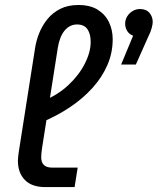

<svg xmlns="http://www.w3.org/2000/svg" viewBox="-20 -763 643 783"><path d="M164.8 0Q109.8 0 81.4 -29.1Q53 -58.2 53 -107.8Q53 -116 54.2 -124.7Q55.4 -133.4 56.4 -142.6L123 -566.6Q127.6 -597.2 140 -628.1Q152.4 -659 173.5 -685.1Q194.6 -711.2 225.9 -726.9Q257.2 -742.6 299.6 -742.6Q348 -742.6 378.8 -723.2Q409.6 -703.8 424.6 -672.1Q439.6 -640.4 439.6 -602.8Q439.6 -547.8 418 -497.9Q396.4 -448 357.1 -404.4Q317.8 -360.8 264.7 -325.4Q211.6 -290 149.6 -264.4L154.2 -350.8Q214.6 -374.8 258.2 -415.4Q301.8 -456 325.8 -503.2Q349.8 -550.4 349.8 -592.2Q349.8 -624.6 336.6 -643.9Q323.4 -663.2 294.2 -663.2Q264.6 -663.2 243.9 -638.8Q223.2 -614.4 215.8 -568.4L151.4 -158.4Q150 -149.6 149 -139.8Q148 -130 148 -122.6Q148 -100.6 159.1 -90Q170.2 -79.4 193.4 -79.4H296.8L284.2 0ZM474 -499.8 522.8 -617.4Q506.4 -623.6 498.4 -637.2Q490.4 -650.8 490.4 -666.6Q490.4 -683 498.9 -696.5Q507.4 -710 521.2 -718.1Q535 -726.2 551 -726.2Q576.4 -726.2 589.6 -710.4Q602.8 -694.6 602.8 -673.4Q602.8 -664.6 598.5 -648.3Q594.2 -632 585.8 -615.8L534 -499.8Z"/></svg>

Font: MuseoModerno Thin
Style: Italic
Weight: 100
Italic angle: -9°
Designer: Pablo Cosgaya, Héctor Gatti, Marcela Romero, and the Authors of The MuseoModerno Project.
Foundry: Omnibus-Type Team
Version: Version 1.003